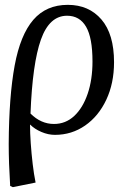

<svg xmlns="http://www.w3.org/2000/svg" viewBox="-20 -543 538 793"><path d="M33 230 22 225Q19 177 17.5 134.5Q16 92 16 51Q17 -145 40.5 -272Q64 -399 117.5 -461Q171 -523 260 -523Q347 -523 399 -462.5Q451 -402 451 -286Q451 -199 419 -131Q387 -63 331.5 -24.5Q276 14 207 14Q179 14 151 2Q123 -10 105 -28H104Q104 6 107 49Q110 92 115 134.5Q120 177 127 211ZM203 -31Q251 -31 286.5 -64Q322 -97 342 -155.5Q362 -214 362 -289Q362 -387 335.5 -432.5Q309 -478 257 -478Q184 -478 149 -379.5Q114 -281 106 -74Q149 -31 203 -31Z"/></svg>

Font: Literata 36pt
Style: Italic
Weight: 400
Italic angle: -2°
Designer: Latin by Veronika Burian and Jose Scaglione. Greek by Irene Vlachou. Cyrillic by Vera Evstafieva
Foundry: TypeTogether
Version: Version 3.002